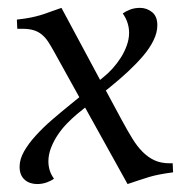

<svg xmlns="http://www.w3.org/2000/svg" viewBox="-20 -458 474 488"><path d="M181.6 -210.9 117.2 -327.1Q109.4 -341.3 102.3 -352.1Q95.2 -362.8 86.4 -370.1Q77.6 -377.4 65.9 -381.1Q54.2 -384.8 37.1 -384.8H23.9L22.9 -408.2Q44.4 -410.6 57.6 -413.3Q70.8 -416 81.8 -419.2Q92.8 -422.4 105 -427Q117.2 -431.6 136.2 -438L234.4 -254.9L243.2 -262.2Q254.9 -271.5 266.4 -284.2Q277.8 -296.9 287.1 -311.5Q296.4 -326.2 302.2 -342.3Q308.1 -358.4 308.1 -375Q308.1 -387.2 304.2 -399.7Q300.3 -412.1 292 -423.8Q299.3 -429.2 310.5 -433.6Q321.8 -438 335.9 -438Q353 -438 366.5 -427.2Q379.9 -416.5 379.9 -394Q379.9 -375 370.1 -355.2Q360.4 -335.4 343.8 -315.9Q327.1 -296.4 305.9 -276.6Q284.7 -256.8 261.2 -237.8L249 -228L290 -151.9Q303.7 -126.5 316.2 -106.2Q328.6 -85.9 342.5 -72Q356.4 -58.1 372.8 -50.5Q389.2 -43 411.1 -43H418.9L419.9 -20Q398.4 -17.1 384.8 -14.4Q371.1 -11.7 359.6 -8.3Q348.1 -4.9 335.7 -0.7Q323.2 3.4 304.2 9.8L196.3 -184.6L175.8 -168Q163.6 -157.7 150.6 -144.5Q137.7 -131.3 127.2 -115.7Q116.7 -100.1 109.9 -82.8Q103 -65.4 103 -47.9Q103 -36.6 106.2 -25.6Q109.4 -14.6 117.2 -3.9Q110.4 1.5 98.9 5.6Q87.4 9.8 74.2 9.8Q65.9 9.8 57.9 7.3Q49.8 4.9 43.5 -0.5Q37.1 -5.9 33.4 -14.2Q29.8 -22.5 29.8 -34.2Q29.8 -53.2 41 -73Q52.2 -92.8 70.6 -113Q88.9 -133.3 111.8 -153.1Q134.8 -172.9 158.2 -191.9Z"/></svg>

Font: Simonetta
Style: Regular
Weight: 400
Designer: Gayaneh Bagdasaryan
Foundry: BrownFox
Version: Version 1.001